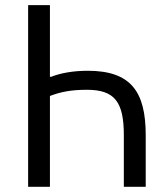

<svg xmlns="http://www.w3.org/2000/svg" viewBox="-20 -718 640 738"><path d="M88.1 0H171.9V-349.1C214.1 -365.1 253.9 -372.9 313.9 -372.9C421.2 -372.9 456 -326 456 -198.2V0H540.1V-198.2C540.1 -366.1 483 -446 317.1 -446C261 -446 213.1 -437.1 176.8 -422.9H171.9V-698.2H88.1Z"/></svg>

Font: Margiela Mono
Style: Regular
Weight: 400
Designer: Mike Abbink, Paul van der Laan, Pieter van Rosmalen
Foundry: Bold Monday
Version: Version 2.003 2021